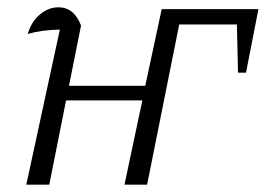

<svg xmlns="http://www.w3.org/2000/svg" viewBox="-20 -506 728 526"><path d="M52 0 144 -425Q94 -424 56 -413Q66 -447 89.5 -466.5Q113 -486 140 -486Q183 -486 202 -436L169 -271H378L423 -481H688L654 -307H632L629 -439H471L383 0H321L370 -231H161L115 0Z"/></svg>

Font: Piazzolla Light
Style: Italic
Weight: 300
Italic angle: -11.3°
Designer: Juan Pablo del Peral
Foundry: Huerta Tipografica
Version: Version 1.330